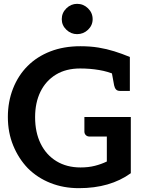

<svg xmlns="http://www.w3.org/2000/svg" viewBox="-20 -973 772 1001"><path d="M391 8Q311 8 243 -19Q175 -46 125 -96Q77 -146 49 -214Q21 -282 21 -363Q21 -443 48 -511.5Q75 -580 124 -629Q173 -678 242.5 -705Q312 -732 399 -732Q451 -732 493.5 -725Q536 -718 576 -705.5Q616 -693 657 -676V-587L581 -583Q544 -600 496.5 -608Q449 -616 398 -616Q324 -616 271.5 -584Q219 -552 191 -495Q163 -438 163 -362Q163 -283 192 -224Q221 -165 274.5 -132.5Q328 -100 400 -100Q441 -100 474.5 -108.5Q508 -117 537 -131V-261H448Q435 -261 427.5 -268.5Q420 -276 420 -287V-363H662V-70Q608 -31 540.5 -11.5Q473 8 391 8ZM560 -610 657 -587V-499H606Q592 -499 585 -506.5Q578 -514 575 -528ZM382 -795Q350 -795 326 -818Q302 -841 302 -873Q302 -906 326 -929.5Q350 -953 382 -953Q415 -953 439 -929.5Q463 -906 463 -873Q463 -841 439 -818Q415 -795 382 -795Z"/></svg>

Font: Aleo
Style: Bold
Weight: 700
Designer: Alessio Laiso
Foundry: Alessio Laiso
Version: Version 2.001;gftools[0.9.29]